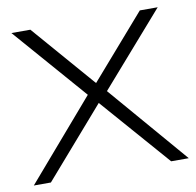

<svg xmlns="http://www.w3.org/2000/svg" viewBox="-67 -629 713 698"><g transform="rotate(-10 289.0 -280.0)"><path d="M3 0 284 -326 283 -257 19 -560H89L317 -297H264L493 -560H559L294 -257L295 -326L575 0H510L261 -285H314L66 0Z"/></g></svg>

Font: Unbounded ExtraLight
Style: Regular
Weight: 250
Designer: Luke Prowse, Jean-Baptiste Morizot, Fátima Lázaro, Florian Runge
Foundry: NaN
Version: Version 1.701;gftools[0.9.28.dev5+ged2979d]